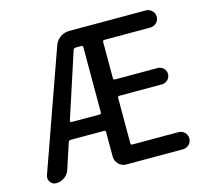

<svg xmlns="http://www.w3.org/2000/svg" viewBox="-104 -852 1062 975"><g transform="rotate(-15 426.5 -365.0)"><path d="M224 -288Q224 -285 225.5 -282.5Q227 -280 230 -280H378Q387 -280 387 -289V-632Q387 -640 378 -640H347Q340 -640 336 -632ZM76 0Q56 0 45 -16Q34 -32 40 -51L262 -677Q271 -701 292 -715.5Q313 -730 338 -730H741Q760 -730 773.5 -717Q787 -704 787 -685Q787 -666 773.5 -653Q760 -640 741 -640H500Q491 -640 491 -632V-441Q491 -432 500 -432H723Q741 -432 754 -419.5Q767 -407 767 -389Q767 -371 754 -358.5Q741 -346 723 -346H500Q491 -346 491 -337V-99Q491 -90 500 -90H741Q760 -90 773.5 -77Q787 -64 787 -45Q787 -26 773.5 -13Q760 0 741 0H443Q420 0 403.5 -17Q387 -34 387 -57V-186Q387 -194 378 -194H202Q195 -194 191 -186L147 -52Q140 -29 120 -14.5Q100 0 76 0Z"/></g></svg>

Font: Rounded Mplus 1c Medium
Style: Regular
Weight: 500
Version: Version 1.059.20150529